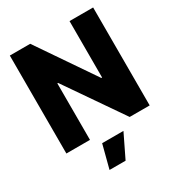

<svg xmlns="http://www.w3.org/2000/svg" viewBox="-220 -866 1141 1235"><g transform="rotate(-30 350.5 -249.0)"><path d="M659.7 -727.5V0H511.2L221.7 -419.9H216.3V0H41V-727.5H192.4L478.5 -308.6H484.4V-727.5ZM228.5 230.5 273.4 57.6H431.6L347.7 230.5Z"/></g></svg>

Font: Inter Tight ExtraBold
Style: Regular
Weight: 800
Designer: Rasmus Andersson
Foundry: rsms
Version: Version 3.004; ttfautohint (v1.8.4.7-5d5b)